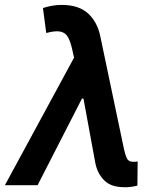

<svg xmlns="http://www.w3.org/2000/svg" viewBox="-38 -761 658 789"><path d="M471.9 8.2Q418.3 8.2 390.4 -19.7Q362.6 -47.6 354 -89.8L305 -355.8H298.7L116.5 0H-17.8L266.3 -524.1L258.9 -557.2Q251.8 -589.1 241.7 -607.8Q231.5 -626.4 211.1 -631Q190.7 -635.7 152 -625.4L138.5 -728Q154.1 -733.3 173.5 -737Q192.8 -740.8 215.6 -740.8Q285.9 -740.8 324 -705.6Q362.2 -670.5 374.3 -611.2L471.6 -147.7Q476.9 -123.9 483.5 -109.9Q490.1 -95.9 511 -95.9Q514.9 -95.9 518.6 -96.4Q522.4 -96.9 527.7 -97.3L526.6 1.8Q517 4.3 501.8 6.6Q486.5 8.9 471.9 8.2Z"/></svg>

Font: Inter UI Semi Bold
Style: Italic
Weight: 600
Italic angle: -9.39999°
Designer: Rasmus Andersson
Foundry: rsms
Version: 3.2;8d6f07862